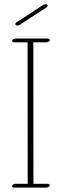

<svg xmlns="http://www.w3.org/2000/svg" viewBox="-20 -854 295 883"><path d="M60.5 -736.8C64 -736.8 67.9 -737.8 71.3 -740.2L194.3 -820.3C197.8 -822.8 199.7 -825.7 199.7 -828.1C199.7 -832.5 194.3 -834.5 189.5 -834.5C186 -834.5 181.6 -833.5 178.7 -831.5L55.7 -751C52.2 -748.5 50.3 -746.1 50.3 -743.7C50.3 -739.3 55.7 -736.8 60.5 -736.8ZM209 -2C209 -5.9 204.6 -8.8 198.7 -8.8H133.8L133.3 -659.2H192.4C199.2 -659.2 209 -663.6 209 -669.9C209 -673.8 204.6 -676.8 198.7 -676.8H52.2C45.4 -676.8 36.1 -672.4 36.1 -665.5C36.1 -661.6 40 -659.2 45.9 -659.2H106.9L107.4 -8.8H52.2C45.4 -8.8 36.1 -4.4 36.1 2.4C36.1 6.3 40 8.8 45.9 8.8H192.4C199.2 8.8 209 4.4 209 -2Z"/></svg>

Font: WireWyrm
Style: Light
Weight: 200
Version: Version 001.000